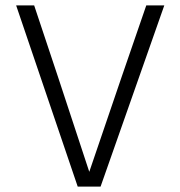

<svg xmlns="http://www.w3.org/2000/svg" viewBox="-20 -694 671 714"><path d="M354 0H269L40 -674H107L196 -407L312 -55L432 -407L524 -674H591Z"/></svg>

Font: Hind Vadodara Light
Style: Regular
Weight: 300
Designer: Hitesh Malaviya
Foundry: Indian Type Foundry
Version: Version 1.000;PS 1.0;hotconv 1.0.86;makeotf.lib2.5.63406; tt